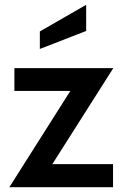

<svg xmlns="http://www.w3.org/2000/svg" viewBox="-20 -780 512 800"><path d="M198 -96H451V0H19L273 -401H40V-496H452ZM146 -649 339 -760V-651L146 -576Z"/></svg>

Font: Cabin SemiBold
Style: Regular
Weight: 600
Designer: Pablo Impallari
Foundry: Pablo Impallari. http://www.impallari.com Igino Marini. http://www.ikern.com
Version: Version 2.001